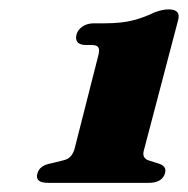

<svg xmlns="http://www.w3.org/2000/svg" viewBox="-20 -740 411 420"><path d="M169 -641.5H181Q192 -641.5 195.2 -636.2Q198.5 -631 194.5 -616.5L143 -414Q139.5 -403 133.8 -397.2Q128 -391.5 119.5 -389.5L91 -382.5Q66.5 -378 62 -361Q55.5 -340 85.5 -340H305.5Q334.5 -340 341 -361Q345.5 -377 326 -382.5L304 -389.5Q297.5 -392 294.8 -397.5Q292 -403 295.5 -414L369.5 -695.5Q376.5 -719.5 348.5 -719.5Q342 -719.5 335 -718Q328 -716.5 318 -713Q296 -702 271 -695.5Q246 -689 208 -689H185.5Q171 -689 160.8 -682.2Q150.5 -675.5 147.5 -665Q144.5 -654.5 149.5 -648Q154.5 -641.5 169 -641.5Z"/></svg>

Font: Fraunces
Style: Italic
Weight: 900
Italic angle: -16°
Version: Version 1.000;[0bf87f6ff]